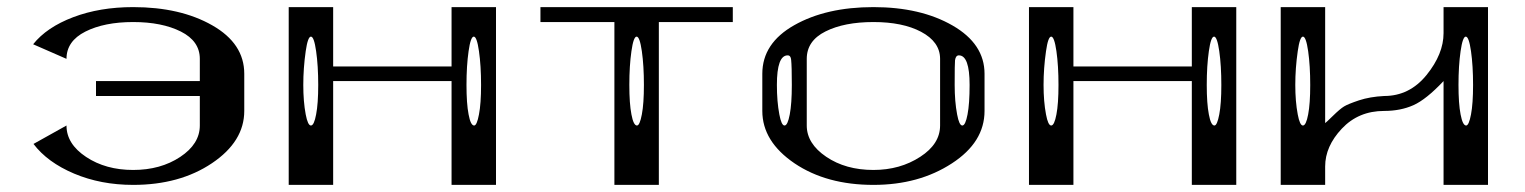

<svg xmlns="http://www.w3.org/2000/svg" viewBox="-20 -520 4288 540"><path d="M74.2 -115.2 167 -167Q167 -115.2 222.2 -78.6Q277.3 -42 354.5 -42Q431.6 -42 486.8 -78.6Q542 -115.2 542 -167V-250H250V-292H542V-354.5Q542 -404.3 488.8 -431.2Q435.5 -458 354.5 -458Q273.4 -458 220.2 -431.2Q167 -404.3 167 -354.5L73.2 -395.5Q111.3 -443.4 186 -471.7Q260.7 -500 354.5 -500Q487.3 -500 577.1 -448.7Q667 -397.5 667 -312.5V-208Q667 -122.1 576.2 -61Q485.4 0 354.5 0Q263.7 0 188.5 -31.7Q113.3 -63.5 74.2 -115.2Z M1333 -281.2Q1333 -335 1327.1 -376Q1321.3 -417 1312.5 -417Q1303.7 -417 1297.9 -376Q1292 -335 1292 -281.2Q1292 -228.5 1297.9 -198.2Q1303.7 -167 1313.5 -167Q1321.3 -167 1327.1 -198.2Q1333 -228.5 1333 -281.2ZM875 -281.2Q875 -335 869.1 -376Q863.3 -417 854.5 -417Q845.7 -417 839.8 -376Q833 -328.1 833 -281.2Q833 -234.4 839.8 -198.2Q845.7 -167 854.5 -167Q863.3 -167 869.1 -198.2Q875 -228.5 875 -281.2ZM1375 -500V0H1250V-292H917V0H792V-500H917V-333H1250V-500Z M1791 -281.2Q1791 -335 1785.2 -376Q1779.3 -417 1770.5 -417Q1761.7 -417 1755.9 -376Q1750 -335 1750 -281.2Q1750 -228.5 1755.9 -198.2Q1761.7 -167 1771.5 -167Q1779.3 -167 1785.2 -198.2Q1791 -228.5 1791 -281.2ZM2041 -500V-458H1833V0H1708V-458H1500V-500Z M2707 -281.2Q2707 -364.3 2676.8 -364.3Q2668 -364.3 2666 -350.6Q2665 -341.8 2665 -281.2Q2665 -234.4 2671.9 -198.2Q2677.7 -167 2686.5 -167Q2695.3 -167 2701.2 -198.2Q2707 -228.5 2707 -281.2ZM2205.1 -351.6Q2204.1 -364.3 2195.3 -364.3Q2165 -364.3 2165 -281.2Q2165 -234.4 2171.9 -198.2Q2177.7 -167 2186.5 -167Q2195.3 -167 2201.2 -198.2Q2207 -228.5 2207 -281.2Q2207 -334 2205.1 -351.6ZM2624 -167V-354.5Q2624 -402.3 2570.3 -430.7Q2518.6 -458 2436.5 -458Q2354.5 -458 2301.8 -431.6Q2249 -405.3 2249 -354.5V-167Q2249 -116.2 2303.7 -79.1Q2358.4 -42 2436.5 -42Q2511.7 -42 2568.4 -79.1Q2624 -115.2 2624 -167ZM2749 -208Q2749 -120.1 2657.2 -60.5Q2564.5 0 2436.5 0Q2304.7 0 2214.8 -60.5Q2124 -122.1 2124 -208V-312.5Q2124 -398.4 2213.9 -449.2Q2303.7 -500 2436.5 -500Q2569.3 -500 2659.2 -448.2Q2749 -396.5 2749 -312.5Z M3415 -281.2Q3415 -335 3409.2 -376Q3403.3 -417 3394.5 -417Q3385.7 -417 3379.9 -376Q3374 -335 3374 -281.2Q3374 -228.5 3379.9 -198.2Q3385.7 -167 3395.5 -167Q3403.3 -167 3409.2 -198.2Q3415 -228.5 3415 -281.2ZM2957 -281.2Q2957 -335 2951.2 -376Q2945.3 -417 2936.5 -417Q2927.7 -417 2921.9 -376Q2915 -328.1 2915 -281.2Q2915 -234.4 2921.9 -198.2Q2927.7 -167 2936.5 -167Q2945.3 -167 2951.2 -198.2Q2957 -228.5 2957 -281.2ZM3457 -500V0H3332V-292H2999V0H2874V-500H2999V-333H3332V-500Z M4123 -281.2Q4123 -335 4117.2 -376Q4111.3 -417 4102.5 -417Q4093.8 -417 4087.9 -376Q4082 -335 4082 -281.2Q4082 -228.5 4087.9 -198.2Q4093.8 -167 4103.5 -167Q4111.3 -167 4117.2 -198.2Q4123 -228.5 4123 -281.2ZM3665 -281.2Q3665 -335 3659.2 -376Q3653.3 -417 3644.5 -417Q3635.7 -417 3629.9 -376Q3623 -328.1 3623 -281.2Q3623 -234.4 3629.9 -198.2Q3635.7 -167 3644.5 -167Q3653.3 -167 3659.2 -198.2Q3665 -228.5 3665 -281.2ZM3873 -208Q3800.8 -208 3753.9 -158.2Q3707 -108.4 3707 -51.8V0H3582V-500H3707V-173.8Q3709 -174.8 3729 -194.3Q3749 -213.9 3760.3 -220.7Q3771.5 -227.5 3802.2 -237.8Q3833 -248 3873 -250Q3944.3 -250 3992.2 -309.1Q4040 -368.2 4040 -426.8V-500H4165V0H4040V-292Q3991.2 -240.2 3955.1 -224.1Q3918.9 -208 3873 -208Z"/></svg>

Font: okolaksMetalik
Style: bold
Weight: 700
Width: 7
Version: Version 0.6